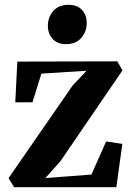

<svg xmlns="http://www.w3.org/2000/svg" viewBox="-20 -778 548 798"><path d="M340 -484 152 -472 115 -353 43.5 -352.5 52 -522 467.5 -523 489 -485.5 231.5 -108.5 168.5 -38 360 -52.5 421 -190 488.5 -180 463.5 0H38.5L15.5 -37.5L282.5 -423.5ZM254 -594.5Q218 -594.5 198.5 -616.8Q179 -639 179 -670Q179 -707 201.5 -732.5Q224 -758 264.5 -758H265.5Q301.5 -758 321 -736.5Q340.5 -715 340.5 -683.5Q340.5 -647 318 -620.8Q295.5 -594.5 255 -594.5Z"/></svg>

Font: Merriweather 96pt
Style: Bold
Weight: 700
Version: Version 2.100